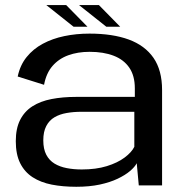

<svg xmlns="http://www.w3.org/2000/svg" viewBox="-20 -728 725 754"><path d="M279.5 5.5Q331 5.5 371.8 -3.2Q412.5 -12 442.2 -26.2Q472 -40.5 490.8 -56.5Q509.5 -72.5 517 -87L525 0H616.5V-374.5Q616.5 -452 582.8 -500.8Q549 -549.5 485.5 -572.8Q422 -596 331.5 -596Q279 -596 232.5 -586.2Q186 -576.5 148.2 -556.2Q110.5 -536 84.8 -504.2Q59 -472.5 49.5 -427.5L153 -395Q161.5 -440.5 186.2 -469Q211 -497.5 248.2 -511Q285.5 -524.5 332 -524.5Q386.5 -524.5 426.2 -509.2Q466 -494 487.8 -462.2Q509.5 -430.5 509.5 -381V-347.5H279Q226 -347.5 182.2 -339Q138.5 -330.5 107.2 -310.5Q76 -290.5 59 -257Q42 -223.5 42 -173.5Q42 -122 59.2 -87.2Q76.5 -52.5 108.2 -32Q140 -11.5 183.2 -3Q226.5 5.5 279.5 5.5ZM301 -62.5Q269.5 -62.5 242.2 -67.8Q215 -73 194.2 -85.5Q173.5 -98 161.8 -120.2Q150 -142.5 150 -177Q150 -211 161.8 -233.2Q173.5 -255.5 194 -267.5Q214.5 -279.5 241.5 -284.2Q268.5 -289 298.5 -289H507.5V-151.5Q497 -130 469.2 -109.2Q441.5 -88.5 399.2 -75.5Q357 -62.5 301 -62.5ZM397.5 -623H452L368.5 -708H290.5ZM269 -623H323.5L240 -708H162Z"/></svg>

Font: Anybody SemiExpanded
Style: Regular
Weight: 400
Width: 6
Designer: Tyler Finck
Foundry: Etcetera Type Company
Version: Version 1.113;gftools[0.9.25]